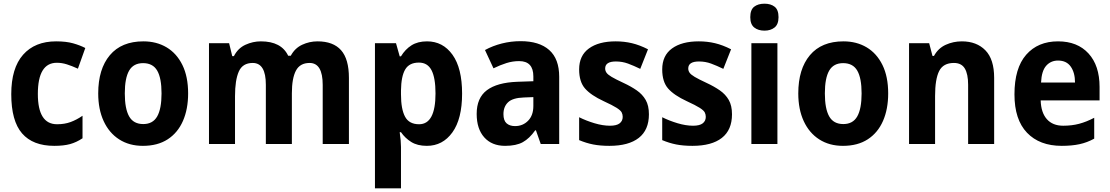

<svg xmlns="http://www.w3.org/2000/svg" viewBox="-20 -873 6014 1040"><path d="M274 -83Q158 -83 99.5 -150.5Q41 -218 41 -363Q41 -504 105 -576.5Q169 -649 284 -649Q338 -649 375.5 -638.5Q413 -628 442 -613L402 -501Q369 -516 342 -524.5Q315 -533 288 -533Q185 -533 185 -364Q185 -200 289 -200Q330 -200 362.5 -212Q395 -224 427 -246V-124Q394 -102 359.5 -92.5Q325 -83 274 -83Z M999 -367Q999 -282 971 -218Q943 -154 888.5 -118.5Q834 -83 754 -83Q680 -83 625.5 -118Q571 -153 541.5 -217Q512 -281 512 -367Q512 -499 575 -574Q638 -649 757 -649Q828 -649 882.5 -616.5Q937 -584 968 -521Q999 -458 999 -367ZM656 -367Q656 -284 679.5 -242.5Q703 -201 756 -201Q808 -201 831.5 -242.5Q855 -284 855 -367Q855 -450 831.5 -490.5Q808 -531 755 -531Q703 -531 679.5 -490.5Q656 -450 656 -367Z M1700 -649Q1785 -649 1827.5 -601Q1870 -553 1870 -451V-93H1728V-413Q1728 -532 1657 -532Q1605 -532 1583 -490.5Q1561 -449 1561 -368V-93H1420V-414Q1420 -532 1349 -532Q1294 -532 1273.5 -485.5Q1253 -439 1253 -352V-93H1112V-639H1221L1238 -569H1247Q1269 -612 1309.5 -630.5Q1350 -649 1393 -649Q1504 -649 1541 -571H1555Q1577 -612 1616.5 -630.5Q1656 -649 1700 -649Z M2293 -649Q2379 -649 2431 -576.5Q2483 -504 2483 -366Q2483 -229 2430.5 -156Q2378 -83 2292 -83Q2241 -83 2207.5 -104Q2174 -125 2152 -157H2145Q2152 -109 2152 -77V147H2011V-639H2125L2145 -568H2152Q2175 -606 2209 -627.5Q2243 -649 2293 -649ZM2249 -534Q2197 -534 2175 -497Q2153 -460 2152 -383V-362Q2152 -282 2174 -241Q2196 -200 2250 -200Q2339 -200 2339 -367Q2339 -451 2317.5 -492.5Q2296 -534 2249 -534Z M2800 -650Q2901 -650 2955 -602Q3009 -554 3009 -457V-93H2909L2883 -167H2879Q2848 -123 2812 -103Q2776 -83 2716 -83Q2644 -83 2603 -129Q2562 -175 2562 -256Q2562 -343 2617.5 -384.5Q2673 -426 2782 -430L2869 -433V-459Q2869 -542 2792 -542Q2757 -542 2723.5 -531.5Q2690 -521 2653 -503L2607 -602Q2649 -625 2698.5 -637.5Q2748 -650 2800 -650ZM2818 -345Q2757 -343 2732 -319Q2707 -295 2707 -255Q2707 -220 2724 -205Q2741 -190 2770 -190Q2812 -190 2840.5 -219Q2869 -248 2869 -299V-347Z M3495 -254Q3495 -169 3440 -126Q3385 -83 3281 -83Q3231 -83 3193 -90.5Q3155 -98 3117 -114V-238Q3155 -219 3200 -205.5Q3245 -192 3284 -192Q3320 -192 3336.5 -205Q3353 -218 3353 -240Q3353 -253 3347.5 -264Q3342 -275 3320 -289Q3298 -303 3250 -325Q3181 -357 3149 -393.5Q3117 -430 3117 -497Q3117 -572 3170 -610.5Q3223 -649 3315 -649Q3361 -649 3403 -639Q3445 -629 3490 -606L3448 -500Q3413 -517 3382 -528.5Q3351 -540 3316 -540Q3258 -540 3258 -502Q3258 -490 3265 -479.5Q3272 -469 3293 -456.5Q3314 -444 3357 -424Q3398 -405 3429 -383.5Q3460 -362 3477.5 -331.5Q3495 -301 3495 -254Z M3945 -254Q3945 -169 3890 -126Q3835 -83 3731 -83Q3681 -83 3643 -90.5Q3605 -98 3567 -114V-238Q3605 -219 3650 -205.5Q3695 -192 3734 -192Q3770 -192 3786.5 -205Q3803 -218 3803 -240Q3803 -253 3797.5 -264Q3792 -275 3770 -289Q3748 -303 3700 -325Q3631 -357 3599 -393.5Q3567 -430 3567 -497Q3567 -572 3620 -610.5Q3673 -649 3765 -649Q3811 -649 3853 -639Q3895 -629 3940 -606L3898 -500Q3863 -517 3832 -528.5Q3801 -540 3766 -540Q3708 -540 3708 -502Q3708 -490 3715 -479.5Q3722 -469 3743 -456.5Q3764 -444 3807 -424Q3848 -405 3879 -383.5Q3910 -362 3927.5 -331.5Q3945 -301 3945 -254Z M4121 -853Q4155 -853 4176 -836.5Q4197 -820 4197 -780Q4197 -741 4175.5 -724Q4154 -707 4121 -707Q4087 -707 4065.5 -724Q4044 -741 4044 -780Q4044 -820 4065 -836.5Q4086 -853 4121 -853ZM4191 -639V-93H4050V-639Z M4791 -367Q4791 -282 4763 -218Q4735 -154 4680.5 -118.5Q4626 -83 4546 -83Q4472 -83 4417.5 -118Q4363 -153 4333.5 -217Q4304 -281 4304 -367Q4304 -499 4367 -574Q4430 -649 4549 -649Q4620 -649 4674.5 -616.5Q4729 -584 4760 -521Q4791 -458 4791 -367ZM4448 -367Q4448 -284 4471.5 -242.5Q4495 -201 4548 -201Q4600 -201 4623.5 -242.5Q4647 -284 4647 -367Q4647 -450 4623.5 -490.5Q4600 -531 4547 -531Q4495 -531 4471.5 -490.5Q4448 -450 4448 -367Z M5190 -649Q5270 -649 5317.5 -600.5Q5365 -552 5365 -451V-93H5224V-414Q5224 -472 5206 -502Q5188 -532 5147 -532Q5089 -532 5067 -488Q5045 -444 5045 -353V-93H4904V-639H5013L5031 -570H5039Q5062 -612 5103 -630.5Q5144 -649 5190 -649Z M5711 -649Q5816 -649 5876 -583.5Q5936 -518 5936 -402V-329H5617Q5619 -263 5650.5 -227.5Q5682 -192 5739 -192Q5786 -192 5825.5 -202.5Q5865 -213 5907 -235V-122Q5869 -101 5827.5 -92Q5786 -83 5731 -83Q5611 -83 5543 -154Q5475 -225 5475 -362Q5475 -504 5538.5 -576.5Q5602 -649 5711 -649ZM5711 -545Q5672 -545 5647 -517Q5622 -489 5619 -426H5803Q5803 -479 5780 -512Q5757 -545 5711 -545Z"/></svg>

Font: Noto Sans Telugu UI SemiCondensed
Style: Bold
Weight: 700
Width: 4
Designer: Jelle Bosma - Monotype Design Team
Foundry: Monotype Imaging Inc.
Version: Version 2.005; ttfautohint (v1.8.4.7-5d5b)